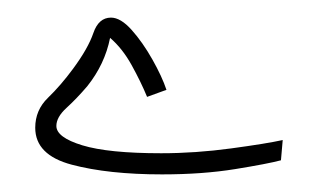

<svg xmlns="http://www.w3.org/2000/svg" viewBox="-20 -193 361 218"><path d="M164 5Q103 5 61.5 -6Q20 -17 20 -48Q20 -68 34.5 -82Q49 -96 63 -115Q80 -138 86 -155.5Q92 -173 106 -173Q117 -173 129.5 -159Q142 -145 153 -125.5Q164 -106 169 -91L147 -83Q140 -100 129.5 -119Q119 -138 105 -150Q99 -120 79 -95Q67 -81 55.5 -70.5Q44 -60 44 -50Q44 -37 73.5 -28Q103 -19 163 -19Q202 -19 242.5 -24.5Q283 -30 301 -34L299 -11Q284 -7 247 -1Q210 5 164 5Z"/></svg>

Font: Noto Sans Arabic Cond ExtLt
Style: Regular
Weight: 200
Width: 3
Designer: Monotype Design Team, Nadine Chahine, Nizar Qandah and Khaled Hosny
Foundry: Monotype Imaging Inc.
Version: Version 2.012; ttfautohint (v1.8.4.7-5d5b)